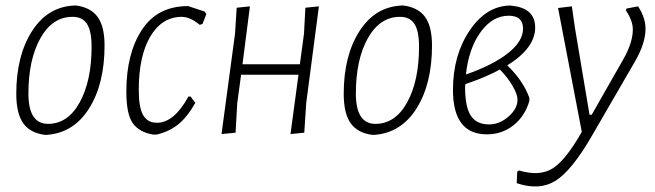

<svg xmlns="http://www.w3.org/2000/svg" viewBox="-20 -482 2374 696"><path d="M250 -462H256Q309 -455 334 -420.5Q359 -386 359 -317Q359 -178 303 -89Q247 0 149 7H143Q89 0 64 -35.5Q39 -71 39 -142Q39 -280 96 -369Q153 -458 250 -462ZM243 -421Q170 -421 126.5 -343.5Q83 -266 83 -143Q83 -33 154 -33Q226 -33 269 -111Q312 -189 312 -313Q312 -369 295.5 -395Q279 -421 243 -421Z M662 -460 722 -440 728 -431 714 -395 704 -392Q669 -421 638 -421Q566 -420 524.5 -349Q483 -278 483 -156Q483 -92 499 -64.5Q515 -37 549 -37Q611 -37 663 -132H671L688 -109Q657 -55 624 -29.5Q591 -4 547 6H536Q486 -2 462 -34.5Q438 -67 438 -150Q438 -288 494.5 -374Q551 -460 662 -460Z M886 -459 859 -249H1067L1082 -360L1087 -454L1136 -459L1090 -108L1083 -1L1033 4L1062 -211H854L840 -108L834 -1L783 4L832 -360L838 -454Z M1437 -462H1443Q1496 -455 1521 -420.5Q1546 -386 1546 -317Q1546 -178 1490 -89Q1434 0 1336 7H1330Q1276 0 1251 -35.5Q1226 -71 1226 -142Q1226 -280 1283 -369Q1340 -458 1437 -462ZM1430 -421Q1357 -421 1313.5 -343.5Q1270 -266 1270 -143Q1270 -33 1341 -33Q1413 -33 1456 -111Q1499 -189 1499 -313Q1499 -369 1482.5 -395Q1466 -421 1430 -421Z M1745 5Q1622 5 1622 -156Q1622 -282 1682.5 -371.5Q1743 -461 1830 -462L1837 -461Q1920 -452 1920 -382Q1920 -308 1819 -245Q1877 -189 1899 -127V-116Q1883 -61 1841.5 -28Q1800 5 1745 5ZM1824 -425Q1765 -425 1722 -365.5Q1679 -306 1669 -212Q1769 -247 1822.5 -290Q1876 -333 1876 -378Q1876 -425 1824 -425ZM1666 -165Q1666 -95 1686.5 -63Q1707 -31 1753 -31Q1791 -31 1823.5 -59.5Q1856 -88 1856 -121Q1856 -140 1837.5 -171.5Q1819 -203 1792 -230Q1743 -203 1667 -177Q1666 -173 1666 -165Z M2053 -459 2064 -382 2117 -66H2125L2240 -268Q2274 -328 2274 -375Q2274 -407 2249 -444L2251 -451L2293 -459Q2320 -418 2320 -378Q2320 -324 2280 -256L2127 8Q2054 135 1995 172.5Q1936 210 1853 182L1855 140L1862 136Q1935 158 1982.5 129Q2030 100 2089 -4L2003 -453Z"/></svg>

Font: Alegreya Sans Light
Style: Italic
Weight: 300
Italic angle: -7°
Designer: Juan Pablo del Peral
Foundry: Huerta Tipografica
Version: Version 2.007